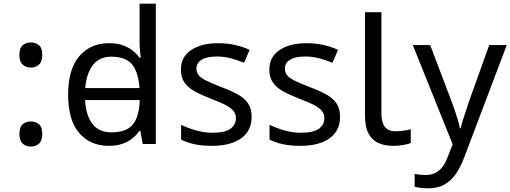

<svg xmlns="http://www.w3.org/2000/svg" viewBox="-20 -780 2765 1040"><path d="M147 -414Q121 -414 103 -430Q85 -446 85 -482Q85 -520 103 -535Q121 -550 147 -550Q173 -550 191 -535Q209 -520 209 -482Q209 -446 191 -430Q173 -414 147 -414ZM147 14Q121 14 103 -2Q85 -18 85 -54Q85 -92 103 -107Q121 -122 147 -122Q173 -122 191 -107Q209 -92 209 -54Q209 -18 191 -2Q173 14 147 14Z M398 -238V-303H774V-238ZM569 10Q469 10 409 -59.5Q349 -129 349 -267Q349 -405 409.5 -475.5Q470 -546 570 -546Q612 -546 643 -535.5Q674 -525 697 -507Q720 -489 736 -467H742Q741 -480 738.5 -505.5Q736 -531 736 -546V-760H824V0H753L740 -72H736Q720 -49 697 -30.5Q674 -12 642.5 -1Q611 10 569 10ZM583 -63Q668 -63 702.5 -109.5Q737 -156 737 -250V-266Q737 -366 704 -419.5Q671 -473 582 -473Q511 -473 475.5 -416.5Q440 -360 440 -265Q440 -169 475.5 -116Q511 -63 583 -63Z M1343 -148Q1343 -96 1317 -61Q1291 -26 1243 -8Q1195 10 1129 10Q1073 10 1032.5 1Q992 -8 961 -24V-104Q993 -88 1038.5 -74.5Q1084 -61 1131 -61Q1198 -61 1228 -82.5Q1258 -104 1258 -140Q1258 -160 1247 -176Q1236 -192 1207.5 -208Q1179 -224 1126 -244Q1074 -264 1037 -284Q1000 -304 980 -332Q960 -360 960 -404Q960 -472 1015.5 -509Q1071 -546 1161 -546Q1210 -546 1252.5 -536.5Q1295 -527 1332 -510L1302 -440Q1268 -454 1231 -464Q1194 -474 1155 -474Q1101 -474 1072.5 -456.5Q1044 -439 1044 -409Q1044 -387 1057 -371.5Q1070 -356 1100.5 -341.5Q1131 -327 1182 -307Q1233 -288 1269 -268Q1305 -248 1324 -219.5Q1343 -191 1343 -148Z M1822 -148Q1822 -96 1796 -61Q1770 -26 1722 -8Q1674 10 1608 10Q1552 10 1511.5 1Q1471 -8 1440 -24V-104Q1472 -88 1517.5 -74.5Q1563 -61 1610 -61Q1677 -61 1707 -82.5Q1737 -104 1737 -140Q1737 -160 1726 -176Q1715 -192 1686.5 -208Q1658 -224 1605 -244Q1553 -264 1516 -284Q1479 -304 1459 -332Q1439 -360 1439 -404Q1439 -472 1494.5 -509Q1550 -546 1640 -546Q1689 -546 1731.5 -536.5Q1774 -527 1811 -510L1781 -440Q1747 -454 1710 -464Q1673 -474 1634 -474Q1580 -474 1551.5 -456.5Q1523 -439 1523 -409Q1523 -387 1536 -371.5Q1549 -356 1579.5 -341.5Q1610 -327 1661 -307Q1712 -288 1748 -268Q1784 -248 1803 -219.5Q1822 -191 1822 -148Z M2110 10Q2066 10 2031.5 -4.5Q1997 -19 1977 -55.5Q1957 -92 1957 -157V-714H2046V-165Q2046 -117 2064.5 -93Q2083 -69 2123 -69Q2145 -69 2168.5 -72.5Q2192 -76 2205 -80V-6Q2191 1 2163.5 5.5Q2136 10 2110 10Z M2216 -536H2310L2426 -231Q2436 -204 2444.5 -179Q2453 -154 2460 -130.5Q2467 -107 2471 -85H2475Q2481 -110 2494 -150.5Q2507 -191 2521 -232L2630 -536H2725L2494 74Q2475 124 2449.5 161.5Q2424 199 2387.5 219.5Q2351 240 2299 240Q2275 240 2257 237.5Q2239 235 2226 232V162Q2237 164 2252.5 166Q2268 168 2285 168Q2316 168 2338.5 156.5Q2361 145 2377 123.5Q2393 102 2404 73L2432 2Z"/></svg>

Font: hexukorean05
Style: Book
Weight: 400
Designer: Jelle Bosma - Monotype Design Team
Foundry: Monotype Imaging Inc.
Version: Version 2.003